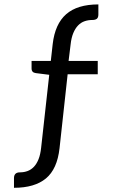

<svg xmlns="http://www.w3.org/2000/svg" viewBox="-20 -706 538 891"><path d="M293.9 -361.3 256.3 -18.1Q245.6 78.6 193.1 122.1Q140.6 165.5 44.9 165.5V120.6Q44.9 93.8 72.8 93.8Q91.8 93.8 108.2 87.6Q124.5 81.5 137.5 67.9Q150.4 54.2 158.9 32.7Q167.5 11.2 170.9 -20.5L208.5 -358.9L146.5 -366.7Q126.5 -369.1 126.5 -388.2V-423.3H215.8L224.6 -502Q235.4 -594.7 287.1 -640.1Q338.9 -685.5 436.5 -685.5V-638.7Q436.5 -624.5 429.4 -618.9Q422.4 -613.3 408.2 -613.3Q389.2 -613.3 372.3 -607.4Q355.5 -601.6 342.3 -587.9Q329.1 -574.2 320.1 -552.5Q311 -530.8 307.6 -499L298.3 -423.3H433.6V-361.3Z"/></svg>

Font: Carlito
Style: Regular
Weight: 400
Designer: Lukasz Dziedzic
Foundry: tyPoland Lukasz Dziedzic
Version: Version 1.104